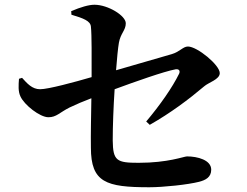

<svg xmlns="http://www.w3.org/2000/svg" viewBox="-20 -792 1040 809"><path d="M73 -464 60 -460C58 -433 56 -407 66 -386C82 -350 148 -298 184 -298C218 -298 231 -318 273 -339C300 -352 333 -366 365 -378C364 -310 362 -223 363 -170C363 -23 427 -3 609 -3C669 -3 772 -14 819 -26C846 -33 870 -45 870 -77C870 -118 812 -133 768 -133C755 -133 689 -106 564 -106C472 -106 456 -114 455 -200C455 -260 458 -341 463 -416C547 -447 671 -491 720 -500C734 -502 740 -494 735 -482C706 -423 655 -350 596 -280L611 -266C699 -316 775 -373 840 -428C859 -445 906 -457 906 -484C906 -518 811 -596 772 -596C751 -596 738 -574 704 -564L469 -496C473 -547 477 -589 481 -612C488 -652 510 -664 510 -694C510 -726 435 -772 378 -772C354 -772 320 -762 280 -745L281 -730C331 -715 361 -704 363 -680C367 -645 366 -548 366 -467C294 -446 183 -416 149 -416C115 -416 94 -441 73 -464Z"/></svg>

Font: Noto Serif CJK KR
Style: Bold
Weight: 700
Designer: Ryoko NISHIZUKA 西塚涼子 (kana & ideographs); Frank Grießhammer (Latin, Greek & Cyrillic); Wenlong ZHANG 张文龙 (bopomofo); San
Foundry: Adobe
Version: Version 2.001;hotconv 1.1.0;makeotfexe 2.6.0